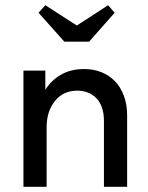

<svg xmlns="http://www.w3.org/2000/svg" viewBox="-20 -717 570 737"><path d="M379 -252Q379 -283 371 -305Q363 -327 349 -341Q335 -355 316.5 -362Q298 -369 277 -369Q223 -369 191.5 -330Q160 -291 159 -233V0H70V-446H154V-372Q174 -406 212 -429Q250 -452 303 -452Q339 -452 369 -440Q399 -428 421 -405.5Q443 -383 455.5 -349.5Q468 -316 468 -274V0H379V-252ZM275 -619 395 -697 420 -668 322 -557H227L128 -668L154 -697Z"/></svg>

Font: Tilda Sans Medium
Style: Regular
Weight: 500
Designer: ParaType Ltd
Foundry: ParaType Ltd
Version: Version 1.009